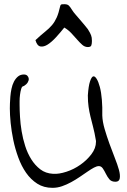

<svg xmlns="http://www.w3.org/2000/svg" viewBox="-20 -902 611 923"><path d="M27.3 -380.9Q27.3 -389.6 27.8 -404.8Q28.3 -419.9 29.8 -438Q31.2 -456.1 35.2 -475.1Q39.1 -494.1 46.9 -509.3Q54.7 -524.4 66.4 -534.2Q78.1 -543.9 94.7 -543.9Q105.5 -543.9 111.3 -538.1Q117.2 -532.2 118.2 -523.9Q119.1 -515.6 113.3 -505.9Q107.4 -496.1 94.7 -488.3Q85.9 -488.3 82 -475.1Q78.1 -461.9 76.2 -446.3Q74.2 -430.7 74.2 -416Q74.2 -401.4 74.2 -398.4Q74.2 -373 76.2 -339.8Q78.1 -306.6 84 -271Q89.8 -235.4 101.1 -200.2Q112.3 -165 130.4 -136.2Q148.4 -107.4 173.8 -87.9Q199.2 -68.4 235.4 -66.4Q262.7 -64.5 298.8 -76.2Q335 -87.9 366.2 -109.9Q397.5 -131.8 419.4 -160.6Q441.4 -189.5 441.4 -220.7V-224.6Q434.6 -265.6 427.2 -293Q419.9 -320.3 414.6 -342.8Q409.2 -365.2 405.8 -388.7Q402.3 -412.1 402.3 -443.4Q405.3 -488.3 412.6 -510.3Q419.9 -532.2 427.7 -534.7Q435.5 -537.1 444.3 -523.4Q453.1 -509.8 460 -483.9Q466.8 -458 469.7 -422.4Q472.7 -386.7 471.7 -346.7Q472.7 -317.4 482.9 -282.2Q493.2 -247.1 505.9 -211.9Q518.6 -176.8 531.7 -143.6Q544.9 -110.4 551.8 -85.4Q558.6 -60.5 555.7 -44.4Q552.7 -28.3 535.2 -28.3Q515.6 -28.3 505.9 -40Q496.1 -51.8 489.3 -65.9Q482.4 -80.1 474.6 -91.8Q466.8 -103.5 455.1 -103.5Q445.3 -103.5 431.6 -96.2Q418 -88.9 400.9 -77.1Q383.8 -65.4 363.8 -51.8Q343.8 -38.1 322.3 -26.4Q300.8 -14.6 278.3 -6.8Q255.9 1 232.4 1Q190.4 1 159.2 -19Q127.9 -39.1 105.5 -71.3Q83 -103.5 67.9 -145Q52.7 -186.5 43.9 -229Q35.2 -271.5 31.2 -311Q27.3 -350.6 27.3 -380.9ZM289.1 -769.5Q270.5 -746.1 249.5 -723.1Q228.5 -700.2 209.5 -688Q190.4 -675.8 174.3 -678.7Q158.2 -681.6 150.4 -709Q177.7 -734.4 197.3 -750Q216.8 -765.6 230 -781.2Q243.2 -796.9 252.4 -817.4Q261.7 -837.9 269.5 -873Q271.5 -880.9 277.8 -881.3Q284.2 -881.8 290 -881.8Q303.7 -881.8 310.5 -875.5Q317.4 -869.1 326.2 -854.5Q332 -844.7 342.8 -832.5Q353.5 -820.3 364.7 -807.1Q376 -793.9 386.2 -781.7Q396.5 -769.5 402.3 -761.7Q409.2 -751 412.6 -744.1Q416 -737.3 418 -731.9Q419.9 -726.6 420.9 -720.7Q421.9 -714.8 421.9 -705.1Q421.9 -691.4 418.9 -683.6Q416 -675.8 402.3 -675.8Q387.7 -675.8 375.5 -686.5Q363.3 -697.3 350.6 -711.9Q337.9 -726.6 322.8 -742.7Q307.6 -758.8 289.1 -769.5Z"/></svg>

Font: Indie Flower
Style: Regular
Weight: 400
Designer: Kimberly Geswein
Foundry: Kimberly Geswein
Version: Version 1.001 2010